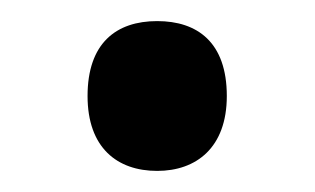

<svg xmlns="http://www.w3.org/2000/svg" viewBox="-20 -150 299 182"><path d="M63 -59C63 -10 91 12 129 12C166 12 195 -10 195 -59C195 -110 167 -130 129 -130C90 -130 63 -109 63 -59Z"/></svg>

Font: Noto Sans Arabic SemCond Med
Style: Regular
Weight: 500
Width: 4
Designer: Monotype Design Team, Nadine Chahine, Nizar Qandah and Khaled Hosny
Foundry: Monotype Imaging Inc.
Version: Version 2.012